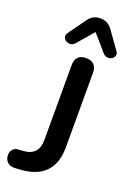

<svg xmlns="http://www.w3.org/2000/svg" viewBox="-192 -1013 737 1082"><g transform="rotate(20 176.5 -472.0)"><path d="M46 7Q18 8 2 -8Q-14 -24 -14 -49Q-14 -68 -2.5 -82.5Q9 -97 31 -98L61 -100Q105 -103 127.5 -127.5Q150 -152 150 -198V-648Q150 -680 166.5 -696.5Q183 -713 214 -713Q245 -713 261.5 -696.5Q278 -680 278 -648V-199Q278 -136 255.5 -92Q233 -48 189 -23.5Q145 1 80 5ZM129 -771Q117 -758 102 -757Q87 -756 75.5 -763.5Q64 -771 60.5 -783.5Q57 -796 67 -810L140 -911Q154 -932 172.5 -941.5Q191 -951 213 -951Q236 -951 254 -941.5Q272 -932 287 -911L359 -810Q370 -796 366.5 -783.5Q363 -771 351.5 -763.5Q340 -756 325 -757Q310 -758 298 -771L213 -869Z"/></g></svg>

Font: Nunito
Style: Bold
Weight: 700
Designer: Vernon Adams
Foundry: Vernon Adams
Version: Version 3.602